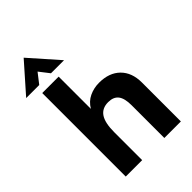

<svg xmlns="http://www.w3.org/2000/svg" viewBox="-296 -1027 1133 1133"><g transform="rotate(-45 270.0 -461.0)"><path d="M58 -697H195V-428Q218 -467 256 -485Q294 -503 338 -503Q422 -503 470 -455.5Q518 -408 518 -325V0H380V-274Q380 -331 359.5 -357.5Q339 -384 295 -384Q244 -384 219.5 -347.5Q195 -311 195 -233V0H58ZM128 -922 286 -743H177L128 -806L79 -743H-30Z"/></g></svg>

Font: Hanken Grotesk ExtraBold
Style: Regular
Weight: 800
Designer: Alfredo Marco Pradil
Foundry: Hanken Design Co.
Version: Version 3.014